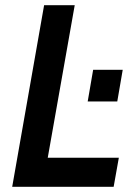

<svg xmlns="http://www.w3.org/2000/svg" viewBox="-20 -720 523 740"><path d="M150 -700H268L164 -112H438L418 0H27ZM339 -451H453L432 -329H318Z"/></svg>

Font: Cabin SemiBold
Style: Italic
Weight: 600
Italic angle: -7°
Designer: Pablo Impallari
Foundry: Pablo Impallari. http://www.impallari.com Igino Marini. http://www.ikern.com
Version: Version 2.200